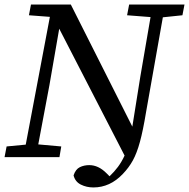

<svg xmlns="http://www.w3.org/2000/svg" viewBox="-22 -690 830 843"><path d="M-2 0 7 -47 91 -55 197 -616 105 -623 114 -670H289L559 -134L594 -353L639 -615L536 -623L545 -670H788L779 -623L693 -614L619 -196Q606 -117 592.5 -67.5Q579 -18 561.5 14Q544 46 517 74Q461 133 388 133Q358 133 333 120.5Q308 108 301 80Q310 53 328.5 44Q347 35 370 35Q410 35 445 70L459 84Q480 64 496 42.5Q512 21 525 -7L238 -564L195 -316L146 -56L247 -47L239 0Z"/></svg>

Font: Source Serif 4 SmText
Style: Italic
Weight: 400
Italic angle: -12°
Designer: Frank Grießhammer
Foundry: Adobe
Version: Version 4.005;hotconv 1.1.0;makeotfexe 2.6.0